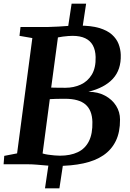

<svg xmlns="http://www.w3.org/2000/svg" viewBox="-20 -889 706 1039"><path d="M285.5 9Q261.5 9 234 6.8Q206.5 4.5 180.2 2.2Q154 0 133 0H-0.5L3 -45.5L72.5 -59L155 -683L85.5 -695L91 -743H241.5Q270.5 -743.5 296.5 -745.2Q322.5 -747 349.5 -748.8Q376.5 -750.5 407 -750.5Q473.5 -750.5 517 -737.5Q560.5 -724.5 585.8 -701.8Q611 -679 621.8 -650.8Q632.5 -622.5 633.5 -592.5Q636 -512 591 -463Q546 -414 458.5 -392.5Q510.5 -392 548.8 -371.2Q587 -350.5 608.2 -316.8Q629.5 -283 629.5 -242Q630 -174.5 606.8 -126.5Q583.5 -78.5 539.2 -48.5Q495 -18.5 431 -4.8Q367 9 285.5 9ZM334.5 -414Q379 -414 416.8 -431.2Q454.5 -448.5 476.8 -485.2Q499 -522 497.5 -580.5Q496.5 -618 482.5 -643.5Q468.5 -669 441.2 -682Q414 -695 372.5 -695Q363.5 -695 349.2 -694Q335 -693 320.2 -691Q305.5 -689 293.5 -686.5L257 -415Q277.5 -414.5 296.5 -414.2Q315.5 -414 334.5 -414ZM304 -46.5Q361 -46.5 401 -65.5Q441 -84.5 461.2 -125Q481.5 -165.5 480 -229Q478.5 -292.5 442.8 -323.5Q407 -354.5 332 -354.5Q303.5 -354.5 285 -354Q266.5 -353.5 249.5 -352.5L210.5 -58.5Q223 -54.5 240 -52Q257 -49.5 274.5 -48Q292 -46.5 304 -46.5ZM223.5 130 245.5 -18.5H324L301.5 130ZM345 -720.5 367.5 -869H446L423.5 -720.5Z"/></svg>

Font: Merriweather 24pt
Style: Bold Italic
Weight: 700
Italic angle: -7.8°
Designer: Eben Sorkin
Foundry: Eben Sorkin
Version: Version 2.101